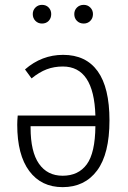

<svg xmlns="http://www.w3.org/2000/svg" viewBox="-20 -760 528 791"><path d="M431 -264Q431 -126 380 -57.5Q329 11 238 11Q150 11 100.5 -55.5Q51 -122 51 -246Q51 -262 53 -284H373Q367 -486 239 -486Q203 -486 172.5 -474.5Q142 -463 110 -437L83 -474Q152 -534 240 -534Q334 -534 382.5 -466.5Q431 -399 431 -264ZM373 -240H106V-234Q106 -135 140.5 -85.5Q175 -36 238 -36Q303 -36 337.5 -83Q372 -130 373 -240ZM191 -702Q191 -685 180.5 -674Q170 -663 153 -663Q137 -663 126 -674Q115 -685 115 -702Q115 -718 126 -729Q137 -740 153 -740Q170 -740 180.5 -729Q191 -718 191 -702ZM363 -702Q363 -685 352 -674Q341 -663 325 -663Q308 -663 297 -674Q286 -685 286 -702Q286 -718 297 -729Q308 -740 325 -740Q341 -740 352 -729Q363 -718 363 -702Z"/></svg>

Font: Fira Sans Condensed Light
Style: Regular
Weight: 300
Width: 3
Designer: bBox Type GmbH & Carrois Corporate GbR & Edenspiekermann AG
Foundry: bBox Type GmbH & Carrois Corporate GbR & Edenspiekermann AG
Version: Version 4.301